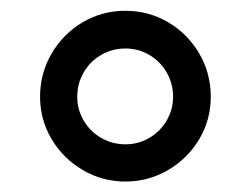

<svg xmlns="http://www.w3.org/2000/svg" viewBox="-20 -733 468 358"><path d="M54.7 -552.7Q54.7 -596.2 76.2 -633.1Q97.7 -669.9 134 -691.4Q170.4 -712.9 213.9 -712.9Q257.3 -712.9 293.7 -691.4Q330.1 -669.9 351.6 -633.1Q373 -596.2 373 -552.7Q373 -509.8 351.6 -473.6Q330.1 -437.5 293.5 -416Q256.8 -394.5 213.9 -394.5Q170.9 -394.5 134.3 -416Q97.7 -437.5 76.2 -473.6Q54.7 -509.8 54.7 -552.7ZM302.7 -552.7Q302.7 -577.1 290.8 -597.9Q278.8 -618.7 258.3 -630.6Q237.8 -642.6 213.9 -642.6Q189.5 -642.6 168.7 -630.6Q147.9 -618.7 136 -597.9Q124 -577.1 124 -552.7Q124 -528.8 136 -508.3Q147.9 -487.8 168.7 -475.8Q189.5 -463.9 213.9 -463.9Q237.8 -463.9 258.3 -475.8Q278.8 -487.8 290.8 -508.3Q302.7 -528.8 302.7 -552.7Z"/></svg>

Font: WEMIX Pretendard
Style: Regular
Weight: 400
Designer: Base glyphs from Inter by Rasmus Andersson; Hangeul glyphs from Noto Sans CJK(Source Han Sans) by Jang Soo-young and Kan
Foundry: Kil Hyung-jin
Version: Version 1.000